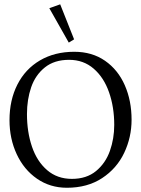

<svg xmlns="http://www.w3.org/2000/svg" viewBox="-20 -864 658 897"><path d="M301.3 -665 326.2 -680.2 261.2 -843.8 210.4 -825.7ZM594.7 -304.7Q594.7 -393.6 563 -465.8Q531.2 -538.1 470.7 -580.1Q410.2 -622.1 326.7 -622.1Q235.4 -622.1 166.7 -581.8Q98.1 -541.5 61.3 -469Q24.4 -396.5 24.4 -302.7Q24.4 -215.8 58.1 -143.6Q91.8 -71.3 152.8 -29.1Q213.9 13.2 292.5 13.2Q388.2 13.2 456.8 -31.7Q525.4 -76.7 560.1 -149.7Q594.7 -222.7 594.7 -304.7ZM513.7 -280.3Q513.7 -216.3 493.4 -158.9Q473.1 -101.6 428.7 -64.9Q384.3 -28.3 315.9 -28.3Q247.6 -28.3 200.2 -69.1Q152.8 -109.9 129.4 -178.7Q106 -247.6 106 -331.1Q106 -399.4 125.7 -456.5Q145.5 -513.7 189.7 -549.1Q233.9 -584.5 302.7 -584.5Q370.1 -584.5 417.7 -543.2Q465.3 -502 489.5 -432.6Q513.7 -363.3 513.7 -280.3Z"/></svg>

Font: Neuton Light
Style: Regular
Weight: 300
Designer: Brian M Zick
Foundry: Brian M Zick
Version: Version 1.560